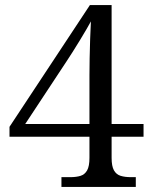

<svg xmlns="http://www.w3.org/2000/svg" viewBox="-20 -734 599 754"><path d="M221.3 0V-38.3H256Q279.7 -38.3 296.3 -43.5Q313 -48.7 322.2 -65Q331.3 -81.3 331.3 -114.3V-197H17.3V-236L333 -714H418.3V-247H543.7V-197H418.3V-114.3Q418.3 -81.3 427.5 -65Q436.7 -48.7 453.7 -43.5Q470.7 -38.3 493.7 -38.3H513.3V0ZM79 -247H331.3V-438Q331.3 -467 332 -504.8Q332.7 -542.7 334 -580.8Q335.3 -619 337 -650Q332 -640.3 320.2 -620.2Q308.3 -600 293.7 -575.8Q279 -551.7 264.8 -529.3Q250.7 -507 241.3 -493Z"/></svg>

Font: Noto Serif Hentaigana ExtraLight
Style: Regular
Weight: 200
Designer: Kazuhiro Yamada
Foundry: nipponia
Version: Version 1.000